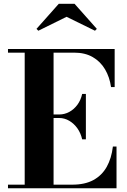

<svg xmlns="http://www.w3.org/2000/svg" viewBox="-20 -1014 684 1034"><path d="M23 0V-19.5H113V-730.5H23V-750H597.5V-545H578Q570.5 -598.5 545.8 -640.5Q521 -682.5 479.5 -706.5Q438 -730.5 379.5 -730.5H268.5V-19.5H369Q437.5 -19.5 483.2 -44.5Q529 -69.5 554.8 -115.5Q580.5 -161.5 588 -225H607.5V0ZM422.5 -263.5Q415 -297 396.8 -322.8Q378.5 -348.5 353 -363.5Q327.5 -378.5 299 -378.5H243V-397.5H299Q327.5 -397.5 353 -411.2Q378.5 -425 396.8 -449.8Q415 -474.5 422.5 -508H442.5V-263.5ZM186.5 -848.5 176.5 -858.5 296.5 -993.5H381.5L501.5 -858.5L491.5 -848.5L338.5 -923.5Z"/></svg>

Font: Bodoni Moda
Style: Bold
Weight: 700
Designer: Owen Earl
Foundry: indestructible type
Version: Version 2.005